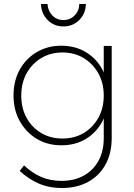

<svg xmlns="http://www.w3.org/2000/svg" viewBox="-20 -751 672 966"><path d="M542 -57Q542 20 511 76.5Q480 133 423.5 164Q367 195 290 195Q228 195 176.5 173Q125 151 79 109L101 81Q141 119 187 139Q233 159 289 159Q354 159 401.5 132.5Q449 106 475.5 58Q502 10 502 -56V-520H542ZM288 -521Q358 -521 411.5 -489Q465 -457 495 -401Q525 -345 525 -270Q525 -197 495 -140.5Q465 -84 412 -52Q359 -20 289 -20Q219 -20 165 -52.5Q111 -85 79.5 -141.5Q48 -198 48 -270Q48 -344 79 -400Q110 -456 164.5 -488.5Q219 -521 288 -521ZM294 -487Q234 -487 187 -458.5Q140 -430 113.5 -381.5Q87 -333 87 -270Q87 -207 113.5 -158.5Q140 -110 187 -82Q234 -54 294 -54Q355 -54 401.5 -82Q448 -110 475 -158.5Q502 -207 502 -270Q502 -333 475 -381.5Q448 -430 401.5 -458.5Q355 -487 294 -487ZM219 -731Q221 -696 243.5 -673Q266 -650 299 -650Q332 -650 355 -673Q378 -696 379 -731H412Q411 -682 378.5 -650Q346 -618 299 -618Q252 -618 220 -650Q188 -682 186 -731Z"/></svg>

Font: Alexandria ExtraLight
Style: Regular
Weight: 250
Designer: Mohamed Gaber
Foundry: Kief Type Foundry
Version: Version 5.100